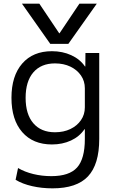

<svg xmlns="http://www.w3.org/2000/svg" viewBox="-20 -810 647 1050"><path d="M100 -790H195.1L303.7 -628.1H305.7L414.3 -790H509.4L353.7 -570H255ZM267.3 220Q208.3 220 155.7 208Q103 196 65.3 173.3L78.7 108.9Q115 130.3 162.3 141.8Q209.7 153.3 260.7 153.3Q359 153.3 401.5 106Q444 58.6 444 -50V-103.3H442Q414.6 -63 368 -41.5Q321.3 -20 264 -20Q160.3 -20 101.5 -87.5Q42.7 -155 42.7 -275Q42.7 -395 101.5 -462.5Q160.3 -530 264 -530Q322 -530 369.6 -508.2Q417.3 -486.4 444.6 -446.7H446.6L447.3 -520H522.7V-50Q522.7 89.3 461 154.7Q399.4 220 267.3 220ZM280.7 -86.7Q328.3 -86.7 365 -104.4Q401.6 -122 422.8 -152.9Q444 -183.7 444 -223V-327Q444 -366.6 422.8 -397.3Q401.6 -428 365 -445.6Q328.3 -463.3 280.7 -463.3Q204.7 -463.3 162.4 -414.3Q120.1 -365.3 120.1 -275Q120.1 -185 162.4 -135.9Q204.7 -86.7 280.7 -86.7Z"/></svg>

Font: M PLUS 1 Thin
Style: Regular
Weight: 100
Designer: Coji Morishita
Foundry: UNDERFOREST DESIGN
Version: Version 1.001